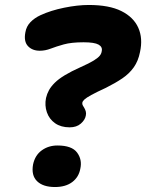

<svg xmlns="http://www.w3.org/2000/svg" viewBox="-20 -740 588 772"><path d="M260 -228Q225 -228 201.5 -244.5Q178 -261 168.5 -288.5Q159 -316 165 -346Q169 -363 177 -377.5Q185 -392 200 -407Q215 -422 240.5 -437.5Q266 -453 304 -470Q340 -486 357.5 -497Q375 -508 381.5 -516.5Q388 -525 389 -534Q393 -551 376.5 -560.5Q360 -570 316 -570Q267 -570 236.5 -561.5Q206 -553 184 -544.5Q162 -536 140 -536Q110 -536 92.5 -554.5Q75 -573 82 -610Q86 -634 102.5 -651Q119 -668 143 -679Q184 -698 238 -709Q292 -720 337 -720Q419 -720 468 -695.5Q517 -671 536 -628.5Q555 -586 543 -531Q536 -495 518 -469.5Q500 -444 472 -425Q444 -406 406 -387Q367 -369 347 -358Q327 -347 319.5 -340Q312 -333 311 -327Q310 -321 313 -316Q316 -311 319.5 -305Q323 -299 325 -291.5Q327 -284 325 -275Q322 -258 305 -243Q288 -228 260 -228ZM201 12Q153 12 129 -11.5Q105 -35 113 -79Q121 -116 148 -135.5Q175 -155 211 -155Q269 -155 290 -126.5Q311 -98 303 -62Q297 -28 270.5 -8Q244 12 201 12Z"/></svg>

Font: Shantell Sans Light
Style: Bold Italic
Weight: 700
Italic angle: -11°
Version: Version 1.011;[c5ecc13dd]